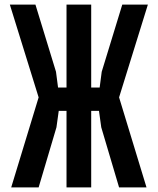

<svg xmlns="http://www.w3.org/2000/svg" viewBox="-20 -820 690 840"><path d="M501 0 423 -263 413 -335H369V-437H416L425 -506L515 -800H627L501 -394L621 0ZM29 0 149 -394 23 -800H135L225 -506L234 -437H281V-335H237L227 -263L149 0ZM271 0V-800H379V0Z"/></svg>

Font: Martian Mono SemiCondensed
Style: Regular
Weight: 400
Width: 4
Designer: Roman Shamin
Foundry: Evil Martians
Version: Version 1.000